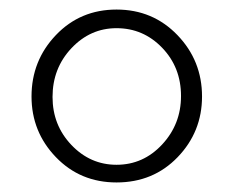

<svg xmlns="http://www.w3.org/2000/svg" viewBox="-20 -730 489 402"><path d="M46 -528Q46 -603 97 -656.5Q148 -710 224 -710Q300 -710 351.5 -656.5Q403 -603 403 -528Q403 -454 352 -401Q301 -348 224 -348Q148 -348 97 -401Q46 -454 46 -528ZM224 -385Q280 -385 319.5 -427.5Q359 -470 359 -529Q359 -589 319.5 -630Q280 -671 224 -671Q169 -671 129.5 -629Q90 -587 90 -527Q90 -468 129.5 -426.5Q169 -385 224 -385Z"/></svg>

Font: Raleway-v4020 Light
Style: Regular
Weight: 300
Designer: Matt McInerney, Pablo Impallari, Rodrigo Fuenzalida
Foundry: Matt McInerney, Pablo Impallari, Rodrigo Fuenzalida
Version: Version 4.020;PS 004.020;hotconv 1.0.88;makeotf.lib2.5.64775